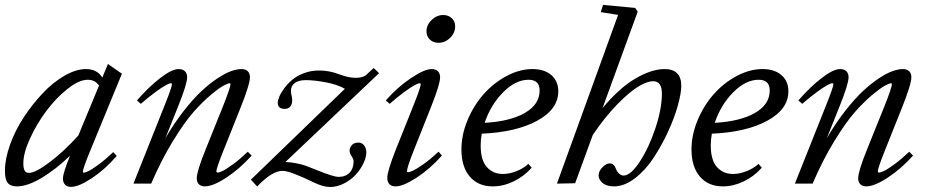

<svg xmlns="http://www.w3.org/2000/svg" viewBox="-20 -745 3762 779"><path d="M48.3 11.2Q22.5 11.2 11.2 -3.2Q0 -17.6 0 -51.8Q0 -100.1 20.8 -158.2Q41.5 -216.3 76.7 -269.5Q111.8 -322.8 153.8 -367.2Q195.8 -411.6 242.4 -438.2Q289.1 -464.8 328.6 -464.8Q374 -464.8 395 -430.2L418 -485.4L474.6 -445.8L346.2 -133.8Q316.4 -62 316.4 -48.3Q316.4 -44.4 319.3 -44.4Q325.7 -44.4 339.1 -50.8Q352.5 -57.1 379.9 -77.1Q407.2 -97.2 439.5 -127.9L453.6 -112.3Q405.8 -57.1 352.5 -22Q299.3 13.2 268.1 13.2Q252.4 13.2 243.9 4.2Q235.4 -4.9 235.4 -21Q235.4 -42.5 264.2 -113.3Q207.5 -58.6 149.7 -23.7Q91.8 11.2 48.3 11.2ZM74.7 -82.5Q74.7 -62 80.1 -52.7Q85.4 -43.5 97.2 -43.5Q124 -43.5 182.1 -87.4Q240.2 -131.3 297.9 -195.3L381.8 -397.9Q365.7 -421.4 335.9 -421.4Q300.8 -421.4 254.2 -384.5Q207.5 -347.7 168.5 -295.4Q129.4 -243.2 102.1 -183.8Q74.7 -124.5 74.7 -82.5Z M521.5 0 648.4 -318.8Q677.7 -392.1 677.7 -403.8Q677.7 -407.2 672.9 -407.2Q667.5 -407.2 652.8 -399.4Q638.2 -391.6 610.8 -371.6Q583.5 -351.6 551.3 -323.7L535.6 -337.4Q582.5 -391.6 629.9 -428.2Q677.2 -464.8 705.1 -464.8Q721.2 -464.8 730.2 -456.1Q739.3 -447.3 739.3 -431.6Q739.3 -404.8 703.6 -315.4L650.9 -184.1Q686.5 -245.1 725.1 -294.4Q763.7 -343.8 796.9 -374.8Q830.1 -405.8 861.8 -426.8Q893.6 -447.8 917.5 -456.3Q941.4 -464.8 960 -464.8Q976.1 -464.8 985.1 -456.1Q994.1 -447.3 994.1 -431.6Q994.1 -402.8 954.1 -303.2L887.2 -135.7Q857.9 -62 857.9 -50.3Q857.9 -44.9 862.8 -44.9Q869.6 -44.9 883.5 -51.5Q897.5 -58.1 925.5 -78.6Q953.6 -99.1 985.4 -129.4L1001 -113.8Q951.7 -59.1 897.7 -23.9Q843.8 11.2 811 11.2Q795.9 11.2 787.1 2.7Q778.3 -5.9 778.3 -21.5Q778.3 -49.8 814.5 -139.2L883.3 -310.1Q915 -389.2 915 -403.8Q915 -407.2 911.1 -407.2Q905.8 -407.2 888.2 -398.2Q870.6 -389.2 836.4 -360.8Q802.2 -332.5 765.1 -290.5Q728 -248.5 681.2 -171.9Q634.3 -95.2 593.3 0Z M1466.3 -127Q1466.3 -106.4 1454.3 -81.8Q1442.4 -57.1 1422.9 -35.9Q1403.3 -14.6 1375.5 -0.5Q1347.7 13.7 1318.8 13.7Q1290.5 13.7 1252 -5.4Q1156.7 -51.8 1126.5 -51.8Q1083.5 -51.8 1023.4 11.7L998 -16.1L1379.4 -384.8Q1349.6 -401.9 1302.5 -410.9Q1255.4 -419.9 1220.2 -419.9Q1191.9 -419.9 1176 -408.2Q1160.2 -396.5 1160.2 -376Q1160.2 -370.1 1162.8 -358.4Q1165.5 -346.7 1165.5 -337.9Q1165.5 -322.3 1157.7 -312.7Q1149.9 -303.2 1135.3 -303.2Q1106.9 -303.2 1106.9 -328.1Q1106.9 -337.4 1113 -352.3Q1119.1 -367.2 1132.8 -386Q1146.5 -404.8 1165.3 -420.9Q1184.1 -437 1212.9 -448Q1241.7 -459 1274.9 -459Q1315.9 -459 1355.5 -443.8Q1393.6 -429.2 1423.3 -429.2Q1453.1 -429.2 1467.3 -442.4L1496.1 -469.2L1518.1 -448.2L1138.2 -87.9Q1164.6 -86.4 1187 -81.5Q1209.5 -76.7 1221.9 -72Q1234.4 -67.4 1264.6 -55.2Q1333 -27.3 1354 -27.3Q1381.8 -27.3 1398.2 -44.2Q1414.6 -61 1414.6 -90.3Q1414.6 -99.1 1406.5 -111.3Q1398.4 -123.5 1398.4 -132.8Q1398.4 -146 1407.5 -156.2Q1416.5 -166.5 1434.1 -166.5Q1448.7 -166.5 1457.5 -155Q1466.3 -143.6 1466.3 -127Z M1758.8 -571.3Q1737.8 -571.3 1724.1 -584.5Q1710.4 -597.7 1710.4 -617.7Q1710.4 -644 1731.4 -664.1Q1752.4 -684.1 1778.3 -684.1Q1799.3 -684.1 1813 -671.1Q1826.7 -658.2 1826.7 -638.2Q1826.7 -611.3 1806.2 -591.3Q1785.6 -571.3 1758.8 -571.3ZM1584.5 11.2Q1568.8 11.2 1560.1 2.2Q1551.3 -6.8 1551.3 -23.4Q1551.3 -50.3 1586.4 -139.2L1658.2 -318.8Q1687 -391.1 1687 -403.8Q1687 -407.2 1682.1 -407.2Q1676.8 -407.2 1662.1 -399.4Q1647.5 -391.6 1620.1 -371.6Q1592.8 -351.6 1561 -323.7L1545.4 -337.4Q1590.8 -390.1 1646.5 -427.5Q1702.1 -464.8 1731 -464.8Q1747.6 -464.8 1756.6 -456.1Q1765.6 -447.3 1765.6 -431.6Q1765.6 -403.3 1730.5 -315.4L1659.2 -135.7Q1631.3 -65.9 1631.3 -50.3Q1631.3 -46.4 1634.8 -46.4Q1641.6 -46.4 1655.8 -52.7Q1669.9 -59.1 1698.5 -79.1Q1727.1 -99.1 1759.3 -129.9L1772.9 -113.8Q1724.1 -59.1 1669.9 -23.9Q1615.7 11.2 1584.5 11.2Z M1979.5 11.2Q1919.9 11.2 1886 -28.6Q1852.1 -68.4 1852.1 -138.7Q1852.1 -198.2 1877.2 -258.1Q1902.3 -317.9 1942.4 -363Q1982.4 -408.2 2035.2 -436.5Q2087.9 -464.8 2140.6 -464.8Q2188.5 -464.8 2216.8 -440.4Q2245.1 -416 2245.1 -374.5Q2245.1 -301.8 2159.4 -255.1Q2073.7 -208.5 1934.6 -202.6Q1930.2 -178.2 1930.2 -154.8Q1930.2 -95.7 1955.1 -67.4Q1980 -39.1 2021 -39.1Q2045.4 -39.1 2074.2 -50Q2103 -61 2124 -80.1L2137.2 -64.5Q2105.5 -28.8 2063.5 -8.8Q2021.5 11.2 1979.5 11.2ZM2124.5 -421.4Q2071.8 -421.4 2021.2 -370.4Q1970.7 -319.3 1946.3 -246.6Q2049.8 -252.4 2109.6 -286.9Q2169.4 -321.3 2169.4 -377.9Q2169.4 -421.4 2124.5 -421.4Z M2239.7 0 2487.8 -684.6 2417.5 -695.8 2426.8 -725.1 2557.1 -712.9 2567.4 -697.8 2424.8 -306.6Q2493.2 -388.7 2558.8 -426.8Q2624.5 -464.8 2676.3 -464.8Q2744.1 -464.8 2744.1 -397Q2744.1 -366.7 2730.2 -316.7Q2716.3 -266.6 2690.2 -210.2Q2664.1 -153.8 2631.3 -104Q2598.6 -54.2 2555.9 -21.5Q2513.2 11.2 2471.2 11.2Q2440.9 11.2 2424.8 -2.7Q2408.7 -16.6 2408.7 -33.2Q2408.7 -50.3 2424.1 -66.2Q2439.5 -82 2453.6 -82Q2471.2 -82 2479 -60.1Q2482.9 -48.8 2491.5 -40.8Q2500 -32.7 2510.3 -32.7Q2538.6 -32.7 2575.7 -89.1Q2612.8 -145.5 2639.2 -224.9Q2665.5 -304.2 2665.5 -365.2Q2665.5 -415.5 2629.9 -415.5Q2606.9 -415.5 2571.8 -395Q2536.6 -374.5 2485.8 -323Q2435.1 -271.5 2385.3 -197.8L2313.5 -1.5Z M2913.1 11.2Q2853.5 11.2 2819.6 -28.6Q2785.6 -68.4 2785.6 -138.7Q2785.6 -198.2 2810.8 -258.1Q2835.9 -317.9 2876 -363Q2916 -408.2 2968.8 -436.5Q3021.5 -464.8 3074.2 -464.8Q3122.1 -464.8 3150.4 -440.4Q3178.7 -416 3178.7 -374.5Q3178.7 -301.8 3093 -255.1Q3007.3 -208.5 2868.2 -202.6Q2863.8 -178.2 2863.8 -154.8Q2863.8 -95.7 2888.7 -67.4Q2913.6 -39.1 2954.6 -39.1Q2979 -39.1 3007.8 -50Q3036.6 -61 3057.6 -80.1L3070.8 -64.5Q3039.1 -28.8 2997.1 -8.8Q2955.1 11.2 2913.1 11.2ZM3058.1 -421.4Q3005.4 -421.4 2954.8 -370.4Q2904.3 -319.3 2879.9 -246.6Q2983.4 -252.4 3043.2 -286.9Q3103 -321.3 3103 -377.9Q3103 -421.4 3058.1 -421.4Z M3205.1 0 3332 -318.8Q3361.3 -392.1 3361.3 -403.8Q3361.3 -407.2 3356.4 -407.2Q3351.1 -407.2 3336.4 -399.4Q3321.8 -391.6 3294.4 -371.6Q3267.1 -351.6 3234.9 -323.7L3219.2 -337.4Q3266.1 -391.6 3313.5 -428.2Q3360.8 -464.8 3388.7 -464.8Q3404.8 -464.8 3413.8 -456.1Q3422.9 -447.3 3422.9 -431.6Q3422.9 -404.8 3387.2 -315.4L3334.5 -184.1Q3370.1 -245.1 3408.7 -294.4Q3447.3 -343.8 3480.5 -374.8Q3513.7 -405.8 3545.4 -426.8Q3577.1 -447.8 3601.1 -456.3Q3625 -464.8 3643.6 -464.8Q3659.7 -464.8 3668.7 -456.1Q3677.7 -447.3 3677.7 -431.6Q3677.7 -402.8 3637.7 -303.2L3570.8 -135.7Q3541.5 -62 3541.5 -50.3Q3541.5 -44.9 3546.4 -44.9Q3553.2 -44.9 3567.1 -51.5Q3581.1 -58.1 3609.1 -78.6Q3637.2 -99.1 3668.9 -129.4L3684.6 -113.8Q3635.3 -59.1 3581.3 -23.9Q3527.3 11.2 3494.6 11.2Q3479.5 11.2 3470.7 2.7Q3461.9 -5.9 3461.9 -21.5Q3461.9 -49.8 3498 -139.2L3566.9 -310.1Q3598.6 -389.2 3598.6 -403.8Q3598.6 -407.2 3594.7 -407.2Q3589.4 -407.2 3571.8 -398.2Q3554.2 -389.2 3520 -360.8Q3485.8 -332.5 3448.7 -290.5Q3411.6 -248.5 3364.7 -171.9Q3317.9 -95.2 3276.9 0Z"/></svg>

Font: Elstob 6pt
Style: Italic
Weight: 400
Italic angle: -20°
Designer: Peter S. Baker
Version: Version 1.015